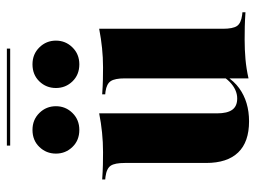

<svg xmlns="http://www.w3.org/2000/svg" viewBox="-114 -624 749 562"><g transform="rotate(-90 261.0 -343.5)"><path d="M209.7 -419.4V-209.7H64.5V-353.2Q64.5 -382.3 56.5 -394.4Q48.4 -406.5 24.2 -409.7L16.1 -410.5V-419.4Q40.3 -417.7 58.9 -417.3Q77.4 -416.9 96 -416.9Q125.8 -416.9 153.6 -419.8Q181.5 -422.6 209.7 -428.2ZM209.7 -209.7V-83.1Q209.7 -53.2 220.2 -38.7Q230.6 -24.2 253.2 -24.2Q279 -24.2 301.6 -46Q324.2 -67.7 341.9 -116.1L345.2 -113.7Q323.4 -47.6 283.5 -18.5Q243.5 10.5 186.3 10.5Q125.8 10.5 95.2 -21.4Q64.5 -53.2 64.5 -115.3V-209.7ZM312.1 0V-209.7H457.3V-66.1Q457.3 -37.1 465.3 -25Q473.4 -12.9 497.6 -9.7L505.6 -8.9V0Q482.3 -1.6 463.7 -2Q445.2 -2.4 425.8 -2.4Q396 -2.4 368.5 0Q341.1 2.4 312.1 8.9ZM457.3 -419.4V-209.7H312.1V-353.2Q312.1 -382.3 304 -394.4Q296 -406.5 273.4 -409.7L265.3 -410.5V-419.4Q289.5 -417.7 308.1 -417.3Q326.6 -416.9 344.4 -416.9Q373.4 -416.9 400.8 -419.8Q428.2 -422.6 457.3 -428.2ZM353.2 -486.3Q322.6 -486.3 303.2 -506.5Q283.9 -526.6 283.9 -554.8Q283.9 -583.1 303.2 -603.2Q322.6 -623.4 353.2 -623.4Q383.1 -623.4 402.8 -603.2Q422.6 -583.1 422.6 -554.8Q422.6 -526.6 402.8 -506.5Q383.1 -486.3 353.2 -486.3ZM161.3 -486.3Q130.6 -486.3 111.3 -506.5Q91.9 -526.6 91.9 -554.8Q91.9 -583.1 111.3 -603.2Q130.6 -623.4 161.3 -623.4Q191.1 -623.4 210.9 -603.2Q230.6 -583.1 230.6 -554.8Q230.6 -526.6 210.9 -506.5Q191.1 -486.3 161.3 -486.3ZM115.3 -688.7V-698.4H399.2V-688.7Z"/></g></svg>

Font: Playfair 144pt SemiCondensed Black
Style: Regular
Weight: 900
Width: 4
Designer: Claus Eggers Sørensen
Foundry: Claus Eggers Sørensen
Version: Version 2.203